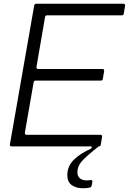

<svg xmlns="http://www.w3.org/2000/svg" viewBox="-20 -783 689 1027"><path d="M519 -9Q518 0 508 0H42Q37 0 34.5 -3Q32 -6 33 -11L163 -754Q165 -763 174 -763H640Q645 -763 647.5 -760Q650 -757 649 -752L642 -710Q641 -701 631 -701H232Q223 -701 221 -692L175 -425V-423Q175 -414 184 -414H528Q533 -414 535.5 -411Q538 -408 537 -403L530 -361Q529 -352 519 -352H171Q162 -352 160 -343L113 -73V-71Q113 -62 122 -62H517Q522 -62 524.5 -59Q527 -56 526 -51ZM340 155Q340 106 375 71.5Q410 37 469 11L471 0H508Q442 52 418 79Q394 106 394 139Q394 159 407 170.5Q420 182 444 182Q456 182 464 180H466Q475 180 474 190L470 211Q468 220 457 221Q439 224 425 224Q386 224 363 206.5Q340 189 340 155Z"/></svg>

Font: Open Sauce Two Light Italic
Style: Regular
Weight: 300
Italic angle: -10°
Designer: Alfredo Marco Pradil
Foundry: Creative Sauce Fz LLC
Version: Version 1.477